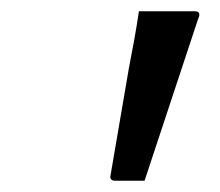

<svg xmlns="http://www.w3.org/2000/svg" viewBox="-20 -770 390 340"><path d="M236 -450H184Q173 -450 176 -461L208 -648Q213 -674 217.5 -698.5Q222 -723 226 -750H325Q337 -750 331 -737Z"/></svg>

Font: Recursive Sn Lnr St Lt
Style: Italic
Weight: 300
Italic angle: -15°
Version: Version 1.079;hotconv 1.0.112;makeotfexe 2.5.65598; ttfautoh